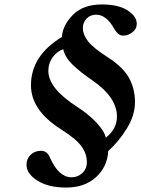

<svg xmlns="http://www.w3.org/2000/svg" viewBox="-20 -727 634 862"><path d="M99 12Q99 -14 117.5 -32Q136 -50 165 -50Q192 -50 205 -18Q244 69 301 69Q329 69 349.5 50Q370 31 370 1Q370 -37 345.5 -70.5Q321 -104 256 -145Q119 -231 119 -344Q119 -477 258 -561Q261 -613 307 -660Q353 -707 438 -707Q511 -707 552.5 -680.5Q594 -654 594 -620Q594 -597 574.5 -582Q555 -567 532 -567Q511 -567 494 -596Q458 -661 412 -661Q386 -661 369 -644Q352 -627 352 -600Q352 -572 375 -542Q398 -512 465 -469Q531 -427 558.5 -378.5Q586 -330 586 -268Q586 -210 550 -151Q514 -92 466 -49Q462 22 411 68.5Q360 115 277 115Q197 115 148 84Q99 53 99 12ZM197 -409Q197 -330 327 -247Q378 -214 413.5 -176Q449 -138 455 -109Q505 -147 505 -204Q505 -290 395 -366Q338 -405 304.5 -438Q271 -471 264 -506Q236 -497 216.5 -470Q197 -443 197 -409Z"/></svg>

Font: Lingua Franca
Style: Bold Italic
Weight: 700
Italic angle: -13°
Version: Version 1.19